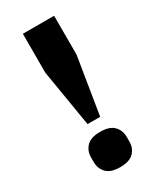

<svg xmlns="http://www.w3.org/2000/svg" viewBox="-183 -758 687 830"><g transform="rotate(-30 160.0 -343.0)"><path d="M193 -220H130L83 -504V-698H239V-504ZM160 12Q113 12 92 -10Q71 -32 71 -64V-88Q71 -120 92 -142Q113 -164 160 -164Q207 -164 228 -142Q249 -120 249 -88V-64Q249 -32 228 -10Q207 12 160 12Z"/></g></svg>

Font: IBM Plex Sans Var
Style: Regular
Weight: 400
Designer: Mike Abbink, Paul van der Laan, Pieter van Rosmalen
Foundry: Bold Monday
Version: Version 3.000